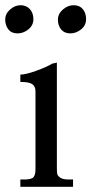

<svg xmlns="http://www.w3.org/2000/svg" viewBox="-34 -716 350 736"><path d="M45 -696Q67 -696 80.5 -681Q94 -666 94 -642.5Q94 -619 75 -603.5Q56 -588 33 -588Q10 -588 -2 -603.5Q-14 -619 -14 -641Q-14 -663 4.5 -679.5Q23 -696 45 -696ZM248.5 -696Q271 -696 283.5 -681Q296 -666 296 -642.5Q296 -619 277 -603.5Q258 -588 235.5 -588Q213 -588 200.5 -603Q188 -618 188 -640.5Q188 -663 207 -679.5Q226 -696 248.5 -696ZM246 0H44V-28H60Q87 -28 94.5 -37Q102 -46 102 -66V-366Q102 -385 89.5 -393.5Q77 -402 44 -402V-430Q64 -430 104.5 -444.5Q145 -459 166 -472L184 -476V-72Q184 -56 185.5 -49Q187 -42 197 -35Q207 -28 228 -28H246Z"/></svg>

Font: Montaga
Style: Regular
Weight: 400
Designer: Alejandra Rodriguez
Foundry: Alejandra Rodriguez
Version: Version 1.001